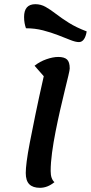

<svg xmlns="http://www.w3.org/2000/svg" viewBox="-20 -872 434 917"><path d="M171 25Q137 25 120 8Q103 -9 103 -46Q103 -66 107.5 -101.5Q112 -137 122.5 -191.5Q133 -246 149 -324Q165 -402 189 -508L145 -558Q170 -578 201.5 -589Q233 -600 258 -600Q287 -600 300 -588Q313 -576 313 -545Q313 -538 306.5 -510.5Q300 -483 289.5 -440.5Q279 -398 267.5 -347.5Q256 -297 245.5 -244Q235 -191 228.5 -142.5Q222 -94 222 -55Q222 -36 226.5 -23Q231 -10 240 -2Q207 25 171 25ZM357 -671Q341 -671 316 -681Q291 -691 257.5 -704Q224 -717 185.5 -727Q147 -737 104 -737Q100 -748 97.5 -761.5Q95 -775 95 -791Q95 -852 149 -852Q175 -852 198 -839Q221 -826 247.5 -805.5Q274 -785 309 -763Q344 -741 394 -722Q390 -697 380.5 -684Q371 -671 357 -671Z"/></svg>

Font: Lemonada
Style: Regular
Weight: 400
Designer: Mohamed Gaber (Arabic), Eduardo Tunni (Latin)
Foundry: Kief Type Foundry
Version: Version 4.005